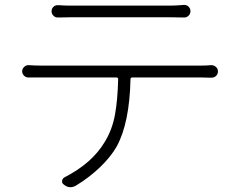

<svg xmlns="http://www.w3.org/2000/svg" viewBox="-20 -742 989 791"><path d="M679.7 -670.9H274.4Q245.1 -670.9 220.7 -669.9Q209 -668.9 200.7 -676.8Q192.4 -684.6 192.4 -695.8Q192.4 -707 200.7 -714.4Q209 -721.7 220.7 -720.7Q246.1 -718.8 272.5 -718.8H679.7Q705.1 -718.8 736.3 -721.7Q738.3 -721.7 739.3 -721.7Q749 -721.7 756.8 -714.8Q764.6 -707 764.6 -695.8Q764.6 -684.6 756.3 -676.8Q748 -668.9 736.3 -669.9Q707 -670.9 679.7 -670.9ZM152.3 -471.7H806.6Q828.1 -471.7 850.6 -473.6Q861.3 -473.6 869.6 -466.3Q877.9 -459 877.9 -447.8Q877.9 -436.5 870.1 -429.2Q862.3 -421.9 850.6 -421.9Q826.2 -422.9 806.6 -422.9H525.4Q517.6 -422.9 517.6 -416Q513.7 -235.4 460.9 -138.7Q436.5 -95.7 391.6 -52.7Q346.7 -9.8 293 22.5Q281.2 29.3 270.5 29.3Q255.9 29.3 243.2 18.6Q234.4 12.7 235.8 2.9Q237.3 -6.8 246.1 -11.7Q359.4 -69.3 412.1 -158.2Q442.4 -208 453.6 -269Q464.8 -330.1 466.8 -416Q466.8 -422.9 459 -422.9H152.3Q116.2 -422.9 98.6 -422.9Q87.9 -421.9 79.6 -429.7Q71.3 -437.5 71.3 -448.2Q71.3 -459 80.1 -466.8Q86.9 -473.6 96.7 -473.6Q97.7 -473.6 98.6 -473.6Q124 -471.7 152.3 -471.7Z"/></svg>

Font: Gen Jyuu Gothic P Light
Style: Regular
Weight: 200
Designer: [Source Han Sans]
Ryoko NISHIZUKA  (kana & ideographs); Paul D. Hunt (Latin, Greek & Cyrillic); Wenlong ZHANG  (bopomofo
Version: Version 1.002.20150607